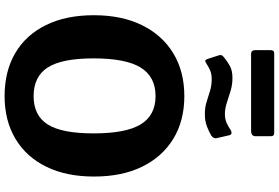

<svg xmlns="http://www.w3.org/2000/svg" viewBox="-204 -968 1183 814"><g transform="rotate(90 387.0 -561.5)"><path d="M388 10Q282 10 205 -35.5Q128 -81 86.5 -166Q45 -251 45 -368Q45 -487 87.5 -573Q130 -659 207 -705.5Q284 -752 388 -752Q492 -752 568.5 -705.5Q645 -659 687 -573.5Q729 -488 729 -369Q729 -252 687.5 -167Q646 -82 569 -36Q492 10 388 10ZM388 -113Q470 -113 508 -172.5Q546 -232 546 -367Q546 -505 507.5 -567.5Q469 -630 388 -630Q306 -630 267 -567Q228 -504 228 -367Q228 -233 266.5 -173Q305 -113 388 -113ZM555 -866Q540 -857 517 -848Q494 -839 464 -839Q436 -839 412 -846.5Q388 -854 365.5 -861Q343 -868 316 -868Q295 -868 280.5 -862Q266 -856 249 -845Q242 -840 237.5 -841Q233 -842 230 -852L216 -895Q214 -902 214 -907Q214 -912 222 -919Q240 -934 260 -945Q280 -956 311 -956Q340 -956 366 -948Q392 -940 416.5 -932Q441 -924 464 -924Q486 -924 503 -932Q520 -940 533 -949Q540 -953 546 -952Q552 -951 554 -942L566 -890Q570 -877 555 -866ZM558 -1119V-1054Q558 -1035 535 -1035H211Q201 -1035 197 -1039.5Q193 -1044 193 -1053V-1117Q193 -1133 206 -1133H545Q558 -1133 558 -1119Z"/></g></svg>

Font: Libre Franklin
Style: Bold
Weight: 700
Designer: Pablo Impallari, Rodrigo Fuenzalida, Nhung Nguyen
Foundry: Impallari Type
Version: Version 3.000